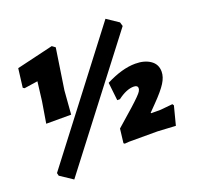

<svg xmlns="http://www.w3.org/2000/svg" viewBox="-135 -839 1106 1078"><g transform="rotate(-20 418.0 -300.0)"><path d="M603 -694 673 -647 680 -623 130 94 55 44 51 27ZM267 -653 286 -639 249 -395 238 -254H89L110 -381L124 -495L43 -483L34 -489L48 -601ZM673 -400Q728 -400 763 -376Q798 -352 798 -308Q798 -276 776 -241Q754 -206 701 -152L661 -111L663 -108H720L792 -115L798 -106L769 6L661 0H491L465 2L459 -3L469 -87L570 -176Q630 -230 639 -246Q645 -256 645 -264Q645 -282 621 -282Q578 -282 525 -242H509L497 -350Q595 -400 673 -400Z"/></g></svg>

Font: Alegreya Sans SC Black
Style: Italic
Weight: 900
Italic angle: -7°
Designer: Juan Pablo del Peral
Foundry: Huerta Tipografica
Version: Version 2.007